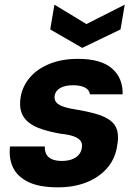

<svg xmlns="http://www.w3.org/2000/svg" viewBox="-20 -790 590 822"><path d="M228 12Q148 12 101 -11Q54 -34 35.5 -73.5Q17 -113 23 -163H172Q171 -146 177.5 -131.5Q184 -117 201 -109Q218 -101 245 -101Q269 -101 287 -107.5Q305 -114 316 -126Q327 -138 330 -154Q334 -175 325 -187Q316 -199 295 -206.5Q274 -214 242 -217Q196 -225 160.5 -236.5Q125 -248 102.5 -266Q80 -284 71 -311Q62 -338 69 -378Q78 -424 109.5 -460Q141 -496 193 -517Q245 -538 314 -538Q413 -538 460 -496.5Q507 -455 505 -386H365Q363 -405 344 -415Q325 -425 293 -425Q258 -425 237.5 -413Q217 -401 214 -380Q212 -367 218 -356Q224 -345 243.5 -336.5Q263 -328 300 -322Q355 -313 392.5 -302Q430 -291 452.5 -274Q475 -257 482 -230Q489 -203 481 -162Q472 -108 437.5 -69Q403 -30 349.5 -9Q296 12 228 12ZM514 -770 496 -664 332 -585 195 -664 213 -770 350 -687Z"/></svg>

Font: DM Sans 9pt Black
Style: Italic
Weight: 900
Italic angle: -10°
Version: Version 4.004;gftools[0.9.30]